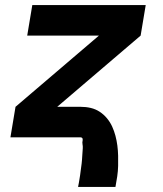

<svg xmlns="http://www.w3.org/2000/svg" viewBox="-20 -540 640 755"><path d="M287 195Q289 187 290 179.5Q291 172 292.5 164.5Q294 157 295 149Q296 141 297 133.5Q298 126 299 118.5Q300 111 301 103.5Q302 96 302.5 88Q303 80 303.5 72.5Q304 65 304.5 57.5Q305 50 305.5 42.5Q306 35 304.5 27.5Q303 20 305 12V10Q306 6 303.5 3Q301 0 297 0H21L41 -120L369 -400H87L107 -520H553L533 -400L205 -120H297Q318 -120 337 -115.5Q356 -111 372 -100.5Q388 -90 400.5 -75Q413 -60 421 -42.5Q429 -25 434 -6Q439 13 441.5 32.5Q444 52 444.5 72Q445 92 444.5 112.5Q444 133 441 153.5Q438 174 434 195Z"/></svg>

Font: Iosevka Aile Heavy
Style: Italic
Weight: 900
Italic angle: -9°
Designer: Belleve Invis
Foundry: Belleve Invis
Version: Version 31.1.0; ttfautohint (v1.8.4)